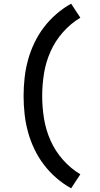

<svg xmlns="http://www.w3.org/2000/svg" viewBox="-20 -861 540 1042"><path d="M366 161Q323 137 285.5 104.5Q248 72 218 32.5Q188 -7 166.5 -52Q145 -97 132 -144.5Q119 -192 113.5 -241.5Q108 -291 108 -340Q108 -389 113.5 -438.5Q119 -488 132 -535.5Q145 -583 166.5 -628Q188 -673 218 -712.5Q248 -752 285.5 -784.5Q323 -817 366 -841L416 -765Q363 -733 321.5 -686Q280 -639 254.5 -582Q229 -525 219 -463.5Q209 -402 209 -340Q209 -278 219 -216.5Q229 -155 254.5 -98Q280 -41 321.5 6Q363 53 416 85Z"/></svg>

Font: Iosevka SS18 Semibold
Style: Regular
Weight: 600
Monospace: yes
Designer: Belleve Invis
Foundry: Belleve Invis
Version: Version 25.1.1; ttfautohint (v1.8.4)